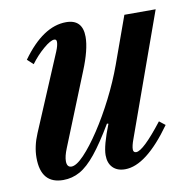

<svg xmlns="http://www.w3.org/2000/svg" viewBox="-66 -599 664 674"><g transform="rotate(-10 265.5 -262.0)"><path d="M327.5 10Q299.5 10 283.8 -6Q268 -22 268 -50.5Q268 -84 297 -157.5L292 -159Q254 -95 224.2 -58.2Q194.5 -21.5 166.8 -6Q139 9.5 107 9.5Q27.5 9.5 27.5 -83.5Q27.5 -124.5 46 -168L160.5 -439Q169 -459.5 169 -472Q169 -481.5 161 -481.5Q147.5 -481.5 121.8 -459.5Q96 -437.5 75 -409L54 -428.5Q130 -534.5 212 -534.5Q271 -534.5 271 -472Q271 -427 241.5 -355L138 -98.5Q127 -71.5 127 -54Q127 -32 143.5 -32Q161 -32 188.8 -61Q216.5 -90 248 -137.8Q279.5 -185.5 308.5 -242.8Q337.5 -300 358 -356.5L418.5 -524.5H530L374 -89.5Q365.5 -66.5 365.5 -54Q365.5 -42.5 376 -42.5Q401 -42.5 473 -135L494 -118.5Q402.5 10 327.5 10Z"/></g></svg>

Font: Libre Caslon Condensed SemiBold Italic
Style: Regular
Weight: 600
Italic angle: -22.583°
Designer: Pablo Impallari, Rodrigo Fuenzalida, Katja Schimmel, Ertekin Erdin
Foundry: Pablo Impallari, Rodrigo Fuenzalida
Version: Version 2.000; ttfautohint (v1.8.4.7-5d5b);gftools[0.9.33]